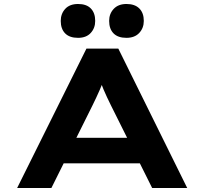

<svg xmlns="http://www.w3.org/2000/svg" viewBox="-20 -944 1026 964"><path d="M66 0 414 -700H574L920 0H744L537 -415Q526 -437 517 -456.5Q508 -476 500 -494.5Q492 -513 485.5 -531.5Q479 -550 472 -570L511 -571Q504 -550 496.5 -530.5Q489 -511 480.5 -492Q472 -473 463 -453.5Q454 -434 444 -414L238 0ZM227 -124 283 -252H702L725 -124ZM615 -754Q572 -754 550 -776.5Q528 -799 528 -839Q528 -875 551 -899.5Q574 -924 615 -924Q657 -924 679.5 -901.5Q702 -879 702 -839Q702 -803 679 -778.5Q656 -754 615 -754ZM372 -754Q329 -754 307 -776.5Q285 -799 285 -839Q285 -875 307.5 -899.5Q330 -924 372 -924Q414 -924 436 -901.5Q458 -879 458 -839Q458 -803 435.5 -778.5Q413 -754 372 -754Z"/></svg>

Font: Lexend Zetta
Style: Bold
Weight: 700
Designer: Bonnie Shaver-Troup, Thomas Jockin
Foundry: Lexend
Version: Version 1.007